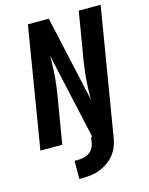

<svg xmlns="http://www.w3.org/2000/svg" viewBox="-138 -821 876 1127"><g transform="rotate(-15 300.0 -257.5)"><path d="M221 220H201V110H221Q237 110 254.5 106.5Q272 103 287 94Q302 85 312 69.5Q322 54 325 38L331 0H338L222 -523V-496Q222 -446 217.5 -395.5Q213 -345 205 -294L156 0H23L144 -735H271L387 -212V-239Q387 -289 391.5 -339.5Q396 -390 404 -441L453 -735H586L458 38Q454 64 444 90Q434 116 416.5 138Q399 160 375.5 176.5Q352 193 326 203Q300 213 273.5 216.5Q247 220 221 220Z"/></g></svg>

Font: Iosevka SS04 XBd Ex Obl
Style: Regular
Weight: 800
Width: 7
Italic angle: -9°
Monospace: yes
Designer: Belleve Invis
Foundry: Belleve Invis
Version: Version 19.0.0; ttfautohint (v1.8.4)